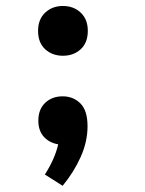

<svg xmlns="http://www.w3.org/2000/svg" viewBox="-20 -467 478 633"><path d="M127.9 108.4Q143.6 84 154.8 59.1Q166 34.2 171.9 8.8Q142.6 3.9 124.5 -16.1Q106.4 -36.1 106.4 -69.3Q106.4 -106.4 128.9 -127.9Q151.4 -149.4 186.5 -149.4Q221.7 -149.4 245.1 -126Q268.6 -102.5 268.6 -50.8Q268.6 0 246.1 50.3Q223.6 100.6 186.5 145.5ZM187.5 -283.2Q152.3 -283.2 128.9 -304.7Q105.5 -326.2 105.5 -365.2Q105.5 -403.3 128.9 -425.3Q152.3 -447.3 187.5 -447.3Q222.7 -447.3 246.1 -425.3Q269.5 -403.3 269.5 -365.2Q269.5 -326.2 246.1 -304.7Q222.7 -283.2 187.5 -283.2Z"/></svg>

Font: Sudo Variable
Style: Regular
Weight: 400
Monospace: yes
Designer: Jens Kutilek
Foundry: Jens Kutilek
Version: Version 0.040